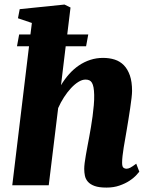

<svg xmlns="http://www.w3.org/2000/svg" viewBox="-20 -826 673 856"><path d="M65.4 -672.4H115.7L122.1 -723.6L60.1 -744.6L67.9 -785.2L267.6 -805.7L294.4 -792.5L279.8 -672.4H373.5L363.8 -619.6H272.9L252 -446.3Q268.1 -473.1 288.1 -495.6Q308.1 -518.1 331.8 -534.2Q355.5 -550.3 382.6 -559.1Q409.7 -567.9 439.5 -567.9Q467.8 -567.9 491.5 -560.3Q515.1 -552.7 532.2 -535.2Q549.3 -517.6 559.1 -489.5Q568.8 -461.4 568.8 -420.4Q568.8 -409.2 566.4 -388.4Q564 -367.7 560.3 -343Q556.6 -318.4 552.5 -292.7Q548.3 -267.1 544.9 -246.6Q542 -228 538.3 -208Q534.7 -188 531.5 -168.5Q528.3 -148.9 526.4 -131.6Q524.4 -114.3 524.4 -100.6Q524.4 -83 530.3 -78.4Q536.1 -73.7 543.5 -73.7Q551.8 -73.7 560.8 -78.4Q569.8 -83 587.4 -96.2L601.1 -60.5Q597.2 -55.2 586.2 -43.5Q575.2 -31.7 556.9 -19.8Q538.6 -7.8 512.9 1.2Q487.3 10.3 454.6 10.3Q421.4 10.3 401.9 3.2Q382.3 -3.9 372.1 -15.6Q361.8 -27.3 358.6 -42.2Q355.5 -57.1 355.5 -73.2Q355.5 -83.5 357.4 -99.4Q359.4 -115.2 362.8 -134.5Q366.2 -153.8 370.1 -174.8Q374 -195.8 377.9 -216.3Q381.3 -235.8 385.5 -259.5Q389.6 -283.2 392.8 -307.9Q396 -332.5 398.2 -356.9Q400.4 -381.3 399.9 -402.8Q399.4 -422.9 397 -436Q394.5 -449.2 389.9 -457Q385.3 -464.8 378.2 -468Q371.1 -471.2 361.3 -471.2Q346.2 -471.2 329.6 -460.9Q313 -450.7 296.6 -433.1Q280.3 -415.5 265.4 -392.6Q250.5 -369.6 239.3 -344.2L197.3 0H34.7L109.4 -619.6H55.7Z"/></svg>

Font: Merriweather UltraBold
Style: Italic
Weight: 900
Italic angle: -7°
Designer: Eben Sorkin ( eben@eyebytes.com )
Foundry: Eben Sorkin ( eben@eyebytes.com )
Version: Version 1.52; ttfautohint (v1.4.1)